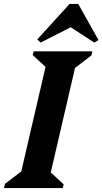

<svg xmlns="http://www.w3.org/2000/svg" viewBox="-47 -949 517 969"><path d="M-27 0 -22 -21 105 -118 50 -39 192 -651 227 -571 118 -671 123 -690H419L414 -669L287 -572L342 -651L200 -39L165 -119L274 -19L270 0ZM158 -734 141 -750 304 -929H348L450 -747L429 -734L303 -816H319Z"/></svg>

Font: Platypi Light SemiBold
Style: Italic
Weight: 600
Italic angle: -13°
Version: Version 1.200